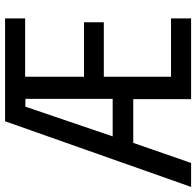

<svg xmlns="http://www.w3.org/2000/svg" viewBox="-30 -726 754 737"><g transform="rotate(-90 346.5 -357.0)"><path d="M645 0H335V-222H167L90 0H-2L250 -714H645V-637H421V-411H630V-335H421V-77H645ZM192 -301H336V-636H306Z"/></g></svg>

Font: Noto Sans Thai Condensed
Style: Regular
Weight: 400
Width: 3
Designer: Monotype Design Team
Foundry: Monotype Imaging Inc.
Version: Version 2.002